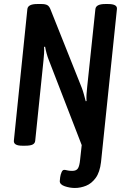

<svg xmlns="http://www.w3.org/2000/svg" viewBox="-20 -722 630 954"><path d="M352 212Q327 212 302 203.5Q277 195 277 178Q277 172 279 158.5Q281 145 286 133.5Q291 122 299 122Q305 122 314 124.5Q323 127 339 127Q359 127 367 115Q375 103 378 72L386 -1L222 -425Q217 -437 212 -455Q207 -473 204 -490L199 -489Q200 -474 199 -456Q198 -438 196 -421L155 -23Q154 -10 142.5 -4Q131 2 105 2H91Q46 2 49 -24L116 -677Q119 -702 165 -702H186Q205 -702 215 -696.5Q225 -691 231 -675L387 -284Q392 -271 397 -252.5Q402 -234 406 -219L410 -220Q408 -247 413 -288L454 -677Q457 -702 503 -702H517Q564 -702 561 -677L493 -23L482 83Q476 134 455.5 162Q435 190 407.5 201Q380 212 352 212Z"/></svg>

Font: Asap Condensed Condensed Medium
Style: Italic
Weight: 500
Width: 3
Italic angle: -6°
Designer: Pablo Cosgaya
Foundry: Omnibus-Type
Version: Version 3.001; ttfautohint (v1.8.4.7-5d5b)